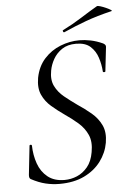

<svg xmlns="http://www.w3.org/2000/svg" viewBox="-55 -827 602 880"><g transform="rotate(-5 245.5 -386.5)"><path d="M183.2 12Q151 12 119.5 4.5Q88 -3 52.6 -22Q48.6 -25 47.4 -29.5Q46.2 -34 46.6 -41L61 -173.2Q61 -178.2 66.5 -178.2Q72 -178.2 72.2 -173.2Q73.2 -129.6 86.8 -90.9Q100.4 -52.2 130.3 -28.1Q160.2 -4 207.8 -4Q237.6 -4 265.3 -15.7Q293 -27.4 314 -52.8Q335 -78.2 342.2 -120.6Q350.8 -167.4 336.3 -199.8Q321.8 -232.2 293.7 -256.6Q265.6 -281 234 -302.4Q203 -324 175.7 -347.5Q148.4 -371 133.9 -402.8Q119.4 -434.6 127.4 -481Q137.6 -533.2 168.8 -567.6Q200 -602 243 -619Q286 -636 330.4 -636Q355 -636 382.2 -630.5Q409.4 -625 438 -612Q451.2 -605 449.8 -595L437.2 -484.2Q437 -480.4 431.3 -480.4Q425.6 -480.4 425.4 -484.2Q423.4 -516.8 413.1 -548.3Q402.8 -579.8 379.7 -600.6Q356.6 -621.4 313.8 -621.4Q275 -621.4 249.4 -604.2Q223.8 -587 209.2 -561.3Q194.6 -535.6 189.8 -508.4Q182 -467 196.4 -437.7Q210.8 -408.4 238 -386.2Q265.2 -364 295.8 -342.4Q328.8 -320.6 358 -296.1Q387.2 -271.6 403 -238.5Q418.8 -205.4 410.8 -157.6Q402.6 -111.2 373.7 -72.6Q344.8 -34 297.1 -11Q249.4 12 183.2 12ZM266.2 -679Q262.2 -677 259.7 -682.5Q257.2 -688 261.2 -689Q308.4 -712.6 346.8 -737.2Q385.2 -761.8 423.8 -784.2Q427.2 -786.6 439.5 -782.9Q451.8 -779.2 465.3 -773.2Q478.8 -767.2 486.5 -762.2Q494.2 -757.2 488.2 -756Q421.2 -740 369.2 -721Q317.2 -702 266.2 -679Z"/></g></svg>

Font: Cormorant Light
Style: Italic
Weight: 300
Italic angle: -10°
Designer: Christian Thalmann (Catharsis Fonts)
Foundry: Catharsis Fonts
Version: Version 4.000